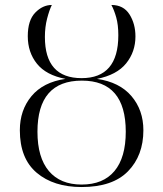

<svg xmlns="http://www.w3.org/2000/svg" viewBox="-20 -744 658 774"><path d="M309 10Q196 10 128 -47.5Q60 -105 60 -219Q60 -300 107 -356.5Q154 -413 244 -426Q166 -441 129 -487Q92 -533 92 -598Q92 -662 122 -693Q152 -724 189 -724Q179 -704 170 -669.5Q161 -635 161 -595Q161 -429 309 -429Q457 -429 457 -602Q457 -644 448.5 -674Q440 -704 429 -724Q478 -724 502 -686Q526 -648 526 -597Q526 -535 488.5 -488.5Q451 -442 371 -426Q462 -413 510 -356.5Q558 -300 558 -219Q558 -117 496 -53.5Q434 10 309 10ZM309 0Q396 0 441.5 -54.5Q487 -109 487 -213Q487 -419 310 -419Q131 -419 131 -213Q131 -109 177 -54.5Q223 0 309 0Z"/></svg>

Font: Noto Serif Display Light
Style: Regular
Weight: 300
Designer: Monotype Design Team
Foundry: Monotype Imaging Inc.
Version: Version 2.009